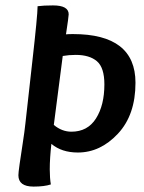

<svg xmlns="http://www.w3.org/2000/svg" viewBox="-20 -686 531 710"><path d="M224 -559Q232 -560 250 -560Q481 -560 481 -380Q481 -261 416 -191.5Q351 -122 268 -122Q208 -122 170 -154Q164 -100 164 -60Q164 -28 168 -4Q144 4 104 4Q48 4 48 -38Q48 -47 52.5 -79Q57 -111 64 -156Q71 -201 74 -230L99 -454Q119 -630 119 -663Q141 -666 176 -666Q234 -666 234 -633Q234 -625 224 -559ZM212 -479 179 -224Q209 -199 244 -199Q304 -199 335 -248Q366 -297 366 -374Q366 -436 338.5 -459.5Q311 -483 260 -483Q235 -483 212 -479Z"/></svg>

Font: Overlock
Style: Bold Italic
Weight: 700
Designer: Dario Muhafara
Foundry: Dario Manuel Muhafara
Version: Version 1.002